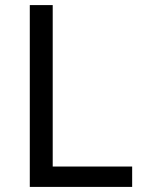

<svg xmlns="http://www.w3.org/2000/svg" viewBox="-20 -734 564 754"><path d="M97 0V-714H187V-80H499V0Z"/></svg>

Font: Noto Sans Linear A
Style: Regular
Weight: 400
Designer: Monotype Design Team
Foundry: Monotype Imaging Inc.
Version: Version 2.002; ttfautohint (v1.8.4.7-5d5b)